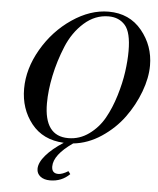

<svg xmlns="http://www.w3.org/2000/svg" viewBox="-64 -817 908 1103"><g transform="rotate(5 390.5 -265.5)"><path d="M266 232Q231 232 210 215.5Q189 199 189 172Q189 136 225.5 93.5Q262 51 326 10Q205 4 138.5 -80Q72 -164 72 -280Q72 -395 137.5 -508Q203 -621 307.5 -692Q412 -763 518 -763Q638 -763 709.5 -676Q781 -589 781 -475Q781 -404 751 -323.5Q721 -243 669.5 -172.5Q618 -102 541.5 -51Q465 0 380 9Q272 84 272 151Q272 191 310 191Q333 191 367 170L379 186Q333 232 266 232ZM520 -736Q442 -736 379 -680Q316 -624 281 -539Q246 -454 228 -368Q210 -282 210 -208Q210 -19 349 -19Q414 -19 468 -58Q522 -97 555 -155.5Q588 -214 610.5 -288Q633 -362 642 -427Q651 -492 651 -547Q651 -655 615.5 -695.5Q580 -736 520 -736Z"/></g></svg>

Font: Libre Bodoni
Style: Italic
Weight: 400
Italic angle: -13°
Designer: Pablo Impallari, Rodrigo Fuenzalida
Foundry: Pablo Impallari, Rodrigo Fuenzalida
Version: Version 1.001